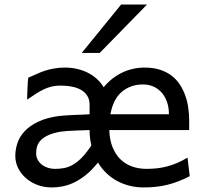

<svg xmlns="http://www.w3.org/2000/svg" viewBox="-20 -801 892 833"><path d="M600.6 -434.6Q546.9 -434.6 509 -403.1Q471.2 -371.6 459 -305.2H712.9Q712.9 -336.4 703.9 -360.6Q694.8 -384.8 679.4 -401.4Q664.1 -418 643.8 -426.3Q623.5 -434.6 600.6 -434.6ZM368.7 -236.8Q359.4 -236.3 342.8 -235.8Q326.2 -235.4 307.6 -234.6Q289.1 -233.9 271.2 -232.7Q253.4 -231.4 241.7 -229.5Q210.9 -224.1 190.9 -215.1Q170.9 -206.1 158.7 -194.3Q146.5 -182.6 141.6 -168Q136.7 -153.3 136.7 -136.7Q136.7 -122.1 142.8 -109.6Q148.9 -97.2 159.9 -88.1Q170.9 -79.1 186 -73.7Q201.2 -68.4 219.7 -68.4Q238.3 -68.4 256.3 -71.5Q274.4 -74.7 292.5 -84.2Q310.5 -93.8 329.3 -111.6Q348.1 -129.4 368.7 -158.7Q371.1 -161.6 373 -164.3Q375 -167 376 -170.9Q372.6 -186 370.6 -202.6Q368.7 -219.2 368.7 -236.8ZM607.9 -507.8Q645.5 -507.8 674.6 -498.3Q703.6 -488.8 725.1 -472.2Q746.6 -455.6 761 -433.1Q775.4 -410.6 784.4 -384.8Q793.5 -358.9 797.1 -331.1Q800.8 -303.2 800.8 -275.9V-236.8H454.1Q455.6 -193.8 468.5 -162.1Q481.4 -130.4 502.9 -109.6Q524.4 -88.9 553.2 -78.6Q582 -68.4 615.2 -68.4Q638.7 -68.4 661.1 -70.8Q683.6 -73.2 705.6 -79.1Q727.5 -85 749.3 -94.2Q771 -103.5 793.5 -117.2L803.2 -36.6Q777.3 -23.4 753.4 -14.2Q729.5 -4.9 705.3 1Q681.2 6.8 656.2 9.5Q631.3 12.2 603 12.2Q572.8 12.2 544.2 5.4Q515.6 -1.5 490 -14.9Q464.4 -28.3 442.9 -48.6Q421.4 -68.8 405.3 -95.7Q399.9 -89.4 394.3 -83.3Q388.7 -77.1 383.3 -70.8Q361.8 -47.9 339.6 -32Q317.4 -16.1 295.2 -6.3Q272.9 3.4 250.2 7.8Q227.5 12.2 205.1 12.2Q170.4 12.2 141.4 1Q112.3 -10.3 91.3 -29.1Q70.3 -47.9 58.3 -72.5Q46.4 -97.2 46.4 -124.5Q46.4 -152.3 55.7 -180.2Q64.9 -208 86.9 -231.7Q108.9 -255.4 145.5 -272.9Q182.1 -290.5 236.8 -297.9Q249.5 -299.3 268.8 -300.5Q288.1 -301.8 307.9 -302.5Q327.6 -303.2 344.5 -304Q361.3 -304.7 368.7 -305.2V-346.7Q368.7 -368.7 359.1 -384.5Q349.6 -400.4 332.8 -410.4Q315.9 -420.4 292.5 -425Q269 -429.7 241.7 -429.7Q222.2 -429.7 205.3 -425.8Q188.5 -421.9 171.6 -414.1Q154.8 -406.2 137 -395Q119.1 -383.8 97.7 -368.7Q97.7 -376.5 98.1 -389.4Q98.6 -402.3 99.1 -416.3Q99.6 -430.2 100.6 -443.1Q101.6 -456.1 102.5 -463.9Q121.6 -471.7 138.7 -479.7Q155.8 -487.8 174.3 -493.9Q192.9 -500 214.4 -503.9Q235.8 -507.8 263.7 -507.8Q288.6 -507.8 312.7 -502.4Q336.9 -497.1 358.6 -486.6Q380.4 -476.1 398.7 -460Q417 -443.8 429.7 -422.4Q462.9 -462.9 508.8 -485.4Q554.7 -507.8 607.9 -507.8ZM617.7 -781.2 412.6 -571.3H334.5L505.4 -781.2Z"/></svg>

Font: Andika FrenchTight
Style: Regular
Weight: 400
Designer: Victor Gaultney, Annie Olsen, Julie Remington, Don Collingsworth, Eric Hays, Becca Hirsbrunner
Foundry: SIL International
Version: Version 5.000 ; Dig1 Dig4Opn Dig7 LnSpcTght